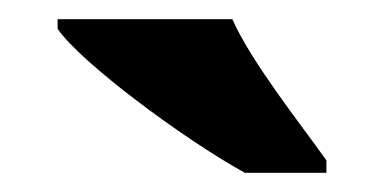

<svg xmlns="http://www.w3.org/2000/svg" viewBox="-20 -786 400 200"><path d="M235 -606H320V-619C293 -657 242 -721 222 -766H40V-756C64 -721 170 -642 235 -606Z"/></svg>

Font: Noto Serif Ethiopic SemiCondensed Black
Style: Regular
Weight: 900
Width: 4
Designer: Monotype Design Team
Foundry: Monotype Imaging Inc.
Version: Version 2.102